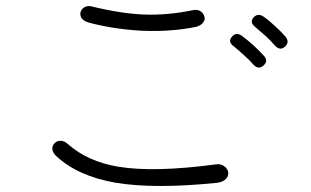

<svg xmlns="http://www.w3.org/2000/svg" viewBox="-20 -701 1040 643"><path d="M286.1 -679.7Q273.4 -682.6 262.7 -676.8Q252.9 -670.9 250 -661.1Q247.1 -650.4 252.9 -640.6Q260.7 -629.9 278.3 -625Q368.2 -601.6 463.9 -597.7Q557.6 -594.7 637.7 -611.3Q654.3 -616.2 661.1 -627Q668 -635.7 664.1 -646.5Q661.1 -657.2 650.4 -664.1Q639.6 -669.9 626 -667Q542 -649.4 462.9 -652.3Q385.7 -655.3 286.1 -679.7ZM207 -218.8Q195.3 -229.5 182.6 -229.5Q170.9 -229.5 163.1 -221.7Q154.3 -212.9 155.3 -202.1Q156.2 -189.5 168.9 -177.7Q242.2 -110.4 368.2 -88.9Q499 -67.4 708 -88.9Q727.5 -91.8 737.3 -102.5Q746.1 -112.3 744.1 -125Q742.2 -136.7 730.5 -144.5Q718.8 -153.3 702.1 -150.4Q495.1 -123 377 -142.6Q274.4 -159.2 207 -218.8ZM790 -581.1Q770.5 -594.7 756.8 -578.1Q742.2 -561.5 761.7 -546.9Q783.2 -529.3 798.8 -514.6Q815.4 -500 827.1 -486.3Q844.7 -465.8 862.3 -481.4Q879.9 -497.1 863.3 -514.6Q846.7 -533.2 829.1 -548.8Q808.6 -567.4 790 -581.1ZM862.3 -645.5Q843.8 -658.2 829.1 -642.6Q815.4 -626 834 -611.3Q855.5 -592.8 871.1 -579.1Q887.7 -563.5 899.4 -549.8Q917 -529.3 934.6 -544.9Q951.2 -560.5 935.5 -579.1Q919.9 -596.7 901.4 -613.3Q880.9 -632.8 862.3 -645.5Z"/></svg>

Font: Gulim
Style: Regular
Weight: 400
Version: Version 2.21